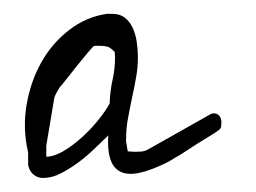

<svg xmlns="http://www.w3.org/2000/svg" viewBox="-20 -432 366 275"><path d="M20.3 -195.3Q20.3 -197.1 20.3 -204.1Q20.3 -211.1 20.3 -213.5Q12.2 -248.6 18.2 -282.6Q24.2 -316.6 39.8 -343.8Q55.4 -371.1 79.7 -389.5Q103.9 -408 132.8 -412.1H141.4Q152 -412.1 159 -406.5Q165.9 -401 170 -392.2Q174.1 -383.4 175.8 -372.3Q177.5 -361.1 177.5 -350Q177.5 -334.8 174.8 -320.4Q172.2 -306 169 -291.4Q165.9 -276.8 163.3 -262.4Q160.6 -248 160.6 -232.2V-228.7Q161.1 -227.5 161.8 -222Q162.6 -216.4 163 -215.2Q164 -215.2 167.8 -214.9Q171.7 -214.6 172.6 -214.6Q177.5 -214.6 182 -214.9Q186.6 -215.2 191.4 -217.6L282.7 -269.1Q283.2 -269.1 284.4 -269.4Q285.6 -269.7 286 -269.7Q290.8 -269.7 294 -266.2Q297.1 -262.7 297.1 -256.8Q297.1 -253.9 296.8 -251.3Q296.6 -248.6 294.2 -246.3Q290.8 -243.4 282 -238.1Q273.1 -232.8 263 -226.4Q252.9 -219.9 244 -214.1Q235.1 -208.2 231.3 -206.4Q224.5 -201.8 216.4 -197.9Q208.2 -194.1 199.6 -190.6Q190.9 -187.1 182.5 -185.1Q174.1 -183 167.4 -183Q156.8 -183 150.1 -187.4Q143.3 -191.8 140 -199.1Q136.6 -206.4 135.4 -216.7Q134.2 -227 135.2 -238.1Q125.6 -228.7 114.5 -218.2Q103.5 -207.6 91.4 -198.8Q79.4 -190 66.9 -183.6Q54.4 -177.1 41.5 -177.1Q34.3 -177.1 28.5 -181.5Q22.7 -185.9 20.3 -195.3ZM46.3 -207.6Q57.3 -207.6 70.8 -215.5Q84.2 -223.4 97.2 -235.2Q110.2 -246.9 120.8 -260.1Q131.3 -273.2 137.1 -283.8Q137.6 -301.4 141.2 -317.5Q144.8 -333.6 144.8 -350.6Q144.8 -351.8 144.5 -354.1Q144.3 -356.4 144.3 -357.6Q138.1 -364.1 133.7 -365.2Q129.4 -366.4 122.2 -366.4Q121.2 -366.4 118.1 -366.4Q115 -366.4 114 -365.8Q111.1 -362.9 104.4 -355Q97.7 -347.1 90.2 -337.7Q82.8 -328.3 76.3 -320.1Q69.8 -311.9 67.4 -309Q66.9 -309 65.5 -306.9Q64.1 -304.9 62.4 -301.9Q60.7 -299 59.5 -296.4Q58.3 -293.7 57.8 -292L46.3 -223.4Z"/></svg>

Font: Cedarville Cursive
Style: Regular
Weight: 400
Designer: Kimberly Geswein
Foundry: Kimberly Geswein
Version: Version 1.001 2010